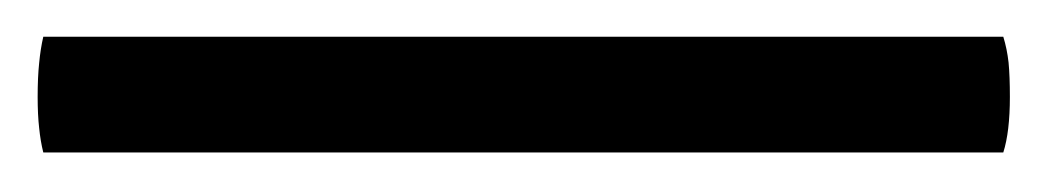

<svg xmlns="http://www.w3.org/2000/svg" viewBox="-23 62 556 102"><path d="M0 143Q-1.5 137 -2.2 130Q-3 123 -3 113.5Q-3 103 -2.2 95.5Q-1.5 88 0 81.5H510Q512 88 512.8 95.2Q513.5 102.5 513.5 113.5Q513.5 132 510 143Z"/></svg>

Font: Signika Light Light
Style: Regular
Weight: 300
Version: Version 2.001